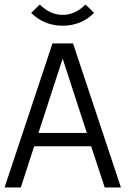

<svg xmlns="http://www.w3.org/2000/svg" viewBox="-49 -829 615 849"><path d="M485.8 0H414.1L354 -182.1H102.1L43 0H-28.8L183.1 -637.2H273.9ZM335 -241.2 228 -569.8 121.1 -241.2ZM367.2 -772Q310.1 -715.3 228 -715.3Q146 -715.3 88.9 -772L127 -809.1Q172.9 -763.2 228 -763.2Q283.2 -763.2 329.1 -809.1Z"/></svg>

Font: Anonymous Pro
Style: Regular
Weight: 400
Monospace: yes
Designer: Mark Simonson
Version: Version 1.002